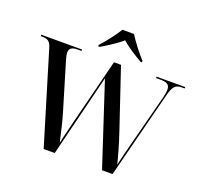

<svg xmlns="http://www.w3.org/2000/svg" viewBox="-153 -1109 1359 1286"><g transform="rotate(20 526.5 -465.5)"><path d="M392 -781V-771H402C441 -793 512 -838 548 -871C583 -838 654 -793 694 -771H704V-781C665 -823 617 -886 589 -931H507C479 -886 431 -823 392 -781ZM87 -651 284 0H363L508 -585L700 0H775L935 -626C951 -685 969 -704 1011 -704H1033V-714H829V-704H860C907 -704 927 -692 927 -656C927 -642 924 -625 919 -603L820 -221C804 -160 795 -124 783 -70C771 -120 746 -209 719 -288L578 -707H528L406 -223C392 -164 378 -113 371 -76C354 -152 339 -218 319 -284L220 -614C215 -632 211 -650 211 -662C211 -692 230 -704 271 -704H298V-714H7V-704H16C57 -704 75 -692 87 -651Z"/></g></svg>

Font: Noto Serif Display Medium
Style: Regular
Weight: 500
Designer: Monotype Design Team
Foundry: Monotype Imaging Inc.
Version: Version 2.009